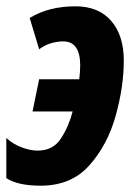

<svg xmlns="http://www.w3.org/2000/svg" viewBox="-33 -578 433 608"><path d="M359 -386Q359 -466 319 -512Q279 -558 206 -558Q121 -558 61 -521L91 -422Q110 -436 130 -441.5Q150 -447 167 -447Q221 -447 221 -370Q221 -361 220 -348.5Q219 -336 218 -327H91L70 -225H197Q185 -178 160 -139.5Q135 -101 86 -101Q64 -101 36.5 -111Q9 -121 -13 -141V-14Q23 10 96 10Q193 10 250.5 -55Q308 -120 333.5 -212Q359 -304 359 -386Z"/></svg>

Font: Noto Sans UI Condensed ExtraBold
Style: Italic
Weight: 800
Width: 3
Designer: Monotype Design Team
Foundry: Monotype Imaging Inc.
Version: 1.001